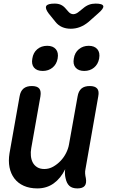

<svg xmlns="http://www.w3.org/2000/svg" viewBox="-20 -1039 640 1069"><path d="M411 10Q382 10 366.5 -4Q351 -18 345 -47Q342 -59 341.5 -72Q341 -85 343 -97Q318 -46 279 -18Q240 10 188 10Q145 10 112.5 -4.5Q80 -19 60 -45.5Q40 -72 33 -107.5Q26 -143 33 -186L89 -502Q94 -532 111 -546Q128 -560 157 -560Q187 -560 198.5 -546Q210 -532 205 -502L154 -214Q150 -192 152 -171Q154 -150 162.5 -134Q171 -118 187 -108Q203 -98 227 -98Q253 -98 276 -111Q299 -124 317.5 -143.5Q336 -163 348 -187Q360 -211 364 -234L412 -502Q417 -532 433.5 -546Q450 -560 480 -560Q509 -560 521 -546Q533 -532 527 -502L456 -98Q453 -85 454 -72.5Q455 -60 458 -47Q463 -18 451.5 -4Q440 10 411 10ZM449 -644Q417 -644 401 -662.5Q385 -681 391 -713Q396 -746 419 -765Q442 -784 474 -784Q506 -784 522 -765Q538 -746 532 -713Q526 -681 503.5 -662.5Q481 -644 449 -644ZM218 -644Q185 -644 169.5 -662.5Q154 -681 160 -713Q165 -746 187.5 -765Q210 -784 243 -784Q275 -784 291 -765Q307 -746 301 -713Q295 -681 272.5 -662.5Q250 -644 218 -644ZM284 -1019Q304 -1019 318.5 -1012.5Q333 -1006 345 -992L359 -976Q372 -960 388 -960Q404 -960 422 -976L442 -992Q458 -1006 475 -1012.5Q492 -1019 512 -1019Q551 -1019 555 -1005.5Q559 -992 526 -964L473 -917Q450 -898 425.5 -888.5Q401 -879 374 -879Q347 -879 325.5 -888.5Q304 -898 289 -917L251 -964Q230 -992 237.5 -1005.5Q245 -1019 284 -1019Z"/></svg>

Font: Maple Mono NL SemiBold
Style: Italic
Weight: 600
Italic angle: -10°
Monospace: yes
Designer: subframe7536
Version: Version 7.000